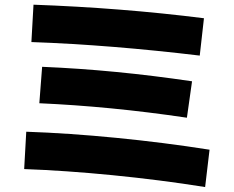

<svg xmlns="http://www.w3.org/2000/svg" viewBox="-20 -755 978 803"><path d="M837.9 27.3 856.4 -128.9C602.5 -168.9 323.2 -196.3 89.8 -204.1L81.1 -47.9C305.7 -40 588.9 -12.7 837.9 27.3ZM761.7 -262.7 783.2 -415C563.5 -447.3 363.3 -466.8 156.2 -475.6L144.5 -323.2C340.8 -314.5 543.9 -294.9 761.7 -262.7ZM815.4 -522.5 833 -678.7C600.6 -708 363.3 -726.6 120.1 -735.4L111.3 -579.1C334 -571.3 570.3 -551.8 815.4 -522.5Z"/></svg>

Font: Pretendard Black
Style: Regular
Weight: 900
Designer: Base glyphs from Inter by Rasmus Andersson; Hangeul glyphs from Noto Sans CJK(Source Han Sans) by Jang Soo-young and Kan
Foundry: Kil Hyung-jin
Version: Version 1.309;Glyphs 3.2 (3225)